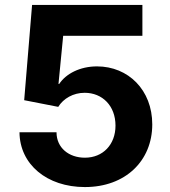

<svg xmlns="http://www.w3.org/2000/svg" viewBox="-20 -748 688 778"><path d="M324 10C488 10 597 -96 597 -244C597 -383 500 -479 373 -479C304 -479 247 -449 220 -408H217L236 -603H557V-728H110L78 -342L216 -315C237 -349 277 -372 323 -372C395 -372 448 -319 448 -239C448 -162 397 -109 324 -109C259 -109 209 -149 209 -212H59C60 -82 170 10 324 10Z"/></svg>

Font: Wafeq
Style: Bold
Weight: 700
Designer: Rasmus Andersson & Azza Alameddine
Foundry: Google & TypeTogether
Version: Version 3.000;FEAKit 1.0